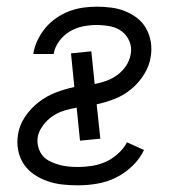

<svg xmlns="http://www.w3.org/2000/svg" viewBox="-20 -548 540 576"><path d="M214 8Q190 8 167 5.5Q144 3 122.5 -4.5Q101 -12 82.5 -24.5Q64 -37 51.5 -55.5Q39 -74 34.5 -97Q30 -120 34 -144Q38 -172 55 -197.5Q72 -223 96 -241.5Q120 -260 147.5 -270.5Q175 -281 203 -287L193 -388L254 -394L264 -296Q281 -299 299 -305.5Q317 -312 332.5 -323.5Q348 -335 358.5 -351Q369 -367 372 -385Q376 -405 368.5 -423.5Q361 -442 346 -453.5Q331 -465 311 -469Q291 -473 270 -473Q250 -473 229.5 -469Q209 -465 190 -454Q171 -443 157.5 -424.5Q144 -406 141 -386H80V-387Q83 -407 92.5 -427Q102 -447 116 -464Q130 -481 149 -494Q168 -507 188 -514.5Q208 -522 229 -525Q250 -528 270 -528Q293 -528 315 -525Q337 -522 356.5 -514Q376 -506 392.5 -493Q409 -480 419 -461.5Q429 -443 432.5 -421.5Q436 -400 432 -377Q428 -350 412 -324.5Q396 -299 373.5 -280.5Q351 -262 324.5 -251.5Q298 -241 270 -235L281 -132L220 -126L210 -225Q191 -222 172 -216Q153 -210 137 -199Q121 -188 108.5 -171Q96 -154 93 -136Q91 -121 95 -106.5Q99 -92 107.5 -81.5Q116 -71 129 -64.5Q142 -58 156 -54Q170 -50 184.5 -48.5Q199 -47 214 -47Q235 -47 256.5 -50.5Q278 -54 297 -62.5Q316 -71 333.5 -86.5Q351 -102 361 -121L412 -98Q400 -72 377 -50Q354 -28 327.5 -15Q301 -2 271.5 3Q242 8 214 8Z"/></svg>

Font: Iosevka SS18 Light
Style: Italic
Weight: 300
Italic angle: -9°
Monospace: yes
Designer: Belleve Invis
Foundry: Belleve Invis
Version: Version 25.1.1; ttfautohint (v1.8.4)